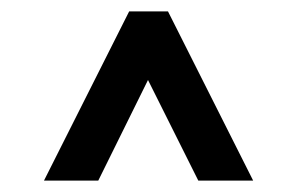

<svg xmlns="http://www.w3.org/2000/svg" viewBox="-20 -776 520 336"><path d="M57 -460 206 -756H274L423 -460H327L239 -636L152 -460Z"/></svg>

Font: Stick No Bills SemiBold
Style: Regular
Weight: 600
Designer: Kosala Senevirathne, Siva Puranthara, Lasantha Premarathna, Tharique Azeez
Foundry: mooniak
Version: Version 2.000